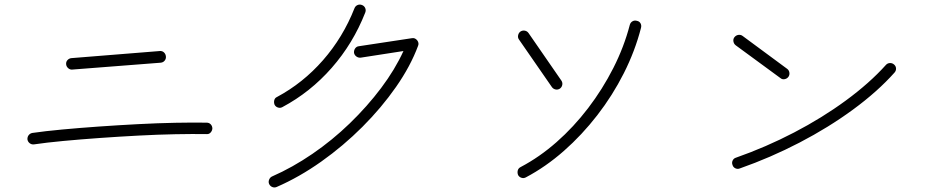

<svg xmlns="http://www.w3.org/2000/svg" viewBox="-20 -794 4040 839"><path d="M128 -163Q118 -162 110 -168Q102 -174 100 -184Q99 -195 105 -203Q111 -211 121 -213Q176 -221 251 -228Q326 -235 411.5 -241Q497 -247 583 -251.5Q669 -256 746.5 -257.5Q824 -259 883 -258Q894 -258 901 -250.5Q908 -243 908 -232Q907 -222 900 -214.5Q893 -207 882 -208Q824 -209 747 -207.5Q670 -206 585 -201.5Q500 -197 415.5 -191Q331 -185 256.5 -178Q182 -171 128 -163ZM296 -490Q286 -489 278 -496Q270 -503 269 -513Q268 -524 275 -531.5Q282 -539 292 -540L678 -571Q689 -572 696.5 -565Q704 -558 705 -547Q706 -537 699.5 -529Q693 -521 682 -520Z M1189 23Q1180 27 1170.5 23.5Q1161 20 1156 10Q1152 1 1156 -9Q1160 -19 1169 -23Q1258 -62 1345 -121.5Q1432 -181 1508.5 -255Q1585 -329 1645.5 -409.5Q1706 -490 1743 -571L1556 -542Q1546 -541 1537.5 -547Q1529 -553 1527 -563Q1526 -574 1532 -582.5Q1538 -591 1548 -592L1779 -627Q1793 -630 1803 -618Q1812 -606 1807 -594Q1774 -505 1710.5 -414Q1647 -323 1563.5 -239.5Q1480 -156 1384 -88Q1288 -20 1189 23ZM1214 -326Q1205 -321 1195 -324Q1185 -327 1180 -336Q1176 -346 1178.5 -356Q1181 -366 1190 -370Q1304 -431 1391.5 -531Q1479 -631 1529 -758Q1533 -768 1542.5 -772Q1552 -776 1562 -772Q1572 -768 1576 -758.5Q1580 -749 1576 -739Q1523 -604 1429.5 -497.5Q1336 -391 1214 -326Z M2278 -19Q2269 -14 2259 -17Q2249 -20 2244 -29Q2240 -39 2242.5 -49Q2245 -59 2255 -64Q2337 -107 2412 -173Q2487 -239 2550 -321.5Q2613 -404 2660 -496.5Q2707 -589 2732 -685Q2735 -696 2744 -701Q2753 -706 2763 -703Q2774 -701 2779 -692Q2784 -683 2781 -672Q2755 -571 2706 -474Q2657 -377 2590 -290.5Q2523 -204 2444 -134.5Q2365 -65 2278 -19ZM2427 -407Q2418 -401 2408 -403Q2398 -405 2392 -413L2248 -621Q2242 -629 2244 -639.5Q2246 -650 2254 -656Q2263 -662 2273.5 -660Q2284 -658 2290 -649L2433 -442Q2439 -433 2437 -423Q2435 -413 2427 -407Z M3213 -58Q3203 -54 3193.5 -58.5Q3184 -63 3181 -73Q3177 -83 3181.5 -92.5Q3186 -102 3196 -105Q3327 -151 3450 -215Q3573 -279 3676.5 -355Q3780 -431 3851 -510Q3858 -518 3868.5 -518.5Q3879 -519 3887 -512Q3895 -505 3895.5 -495Q3896 -485 3889 -477Q3815 -394 3708 -315.5Q3601 -237 3474 -171Q3347 -105 3213 -58ZM3390 -453 3195 -596Q3187 -602 3185 -612.5Q3183 -623 3189 -631Q3196 -640 3206.5 -641.5Q3217 -643 3225 -637L3420 -493Q3428 -487 3429.5 -476.5Q3431 -466 3425 -458Q3419 -450 3408.5 -448Q3398 -446 3390 -453Z"/></svg>

Font: Zen Kurenaido
Style: Regular
Weight: 400
Designer: Yoshimichi Ohira
Foundry: Positype
Version: Version 1.001